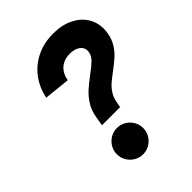

<svg xmlns="http://www.w3.org/2000/svg" viewBox="-211 -834 947 947"><g transform="rotate(-45 262.0 -360.5)"><path d="M315.4 -454.1Q350.1 -479.5 368.2 -497.3Q386.2 -515.1 390.6 -537.1Q391.6 -543.9 391.6 -547.4Q391.6 -570.3 371.6 -584.7Q351.6 -599.1 318.8 -599.1Q276.4 -599.1 250.7 -575.7Q225.1 -552.2 218.8 -513.7L83 -527.8Q94.7 -586.9 128.7 -632.1Q162.6 -677.2 214.4 -702.4Q266.1 -727.5 330.6 -727.5Q389.6 -727.5 433.6 -706.5Q477.5 -685.5 501 -649.4Q524.4 -613.3 524.4 -567.9Q524.4 -550.3 521 -533.7Q514.6 -500 498 -474.1Q481.4 -448.2 461.4 -430.4Q441.4 -412.6 409.2 -388.2Q380.9 -367.2 363.3 -352.1Q345.7 -336.9 332.3 -316.4Q318.8 -295.9 314 -270.5L307.6 -237.3H181.2L189.5 -286.1Q195.8 -325.7 215.1 -356Q234.4 -386.2 257.3 -407Q280.3 -427.7 315.4 -454.1ZM131.8 -84Q131.8 -108.9 144.3 -129.9Q156.7 -150.9 177.7 -163.3Q198.7 -175.8 223.6 -175.8Q248.5 -175.8 269.5 -163.3Q290.5 -150.9 303 -129.9Q315.4 -108.9 315.4 -84Q315.4 -59.1 303 -38.1Q290.5 -17.1 269.5 -4.6Q248.5 7.8 223.6 7.8Q198.7 7.8 177.7 -4.6Q156.7 -17.1 144.3 -38.1Q131.8 -59.1 131.8 -84Z"/></g></svg>

Font: Reddit Sans Fudge ExBold Italic
Style: Regular
Weight: 800
Italic angle: -11.25°
Designer: Stephen Hutchings
Version: Version 1.013